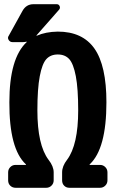

<svg xmlns="http://www.w3.org/2000/svg" viewBox="-20 -890 540 910"><path d="M454.1 -108.4Q468.8 -108.4 479 -98.1Q489.3 -87.9 489.3 -73.2V-35.2Q489.3 -20.5 479 -10.3Q468.8 0 454.1 0H308.6Q293.9 0 284.2 -9.8Q274.4 -19.5 274.4 -35.2V-73.2Q274.4 -102.5 297.9 -132.8Q350.6 -203.1 350.6 -367.2Q350.6 -469.7 339.4 -528.8Q328.1 -587.9 308.1 -609.9Q288.1 -631.8 253.9 -631.8Q219.7 -631.8 199.7 -609.9Q179.7 -587.9 168.5 -528.8Q157.2 -469.7 157.2 -367.2Q157.2 -203.1 210 -132.8Q234.4 -101.6 234.4 -73.2V-35.2Q234.4 -20.5 224.1 -10.3Q213.9 0 199.2 0H53.7Q39.1 0 28.8 -9.8Q18.6 -19.5 18.6 -35.2V-73.2Q18.6 -87.9 28.8 -98.1Q39.1 -108.4 53.7 -108.4H102.5Q103.5 -108.4 103.5 -109.4Q103.5 -110.4 102.5 -111.3Q23.4 -184.6 24.4 -405.3Q24.4 -614.3 106.4 -690.4Q108.4 -692.4 105.5 -692.4Q95.7 -690.4 88.9 -690.4H39.1Q27.3 -690.4 21 -700.7Q14.6 -710.9 21.5 -720.7L86.9 -838.9Q104.5 -870.1 138.7 -870.1H249Q258.8 -870.1 262.7 -860.8Q266.6 -851.6 259.8 -843.8L153.3 -722.7Q151.4 -720.7 154.3 -720.7Q196.3 -739.3 253.9 -740.2Q371.1 -740.2 427.7 -659.7Q484.4 -579.1 484.4 -405.3Q484.4 -184.6 405.3 -111.3Q404.3 -110.4 404.3 -109.4Q404.3 -108.4 405.3 -108.4Z"/></svg>

Font: Rounded-L Mgen+ 1mn bold
Style: Bold
Weight: 700
Designer: [Source Han Sans]
Ryoko NISHIZUKA  (kana & ideographs); Paul D. Hunt (Latin, Greek & Cyrillic); Wenlong ZHANG  (bopomofo
Version: Version 1.059.20150602